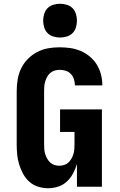

<svg xmlns="http://www.w3.org/2000/svg" viewBox="-20 -995 640 1023"><path d="M236 8Q209 8 182.5 -0.5Q156 -9 136 -27Q116 -45 103 -69Q90 -93 82 -119Q74 -145 71.5 -172Q69 -199 69 -226V-509Q69 -540 74 -571Q79 -602 92.5 -630Q106 -658 128 -680.5Q150 -703 177.5 -717.5Q205 -732 235.5 -737.5Q266 -743 297 -743Q326 -743 354 -739Q382 -735 408.5 -724Q435 -713 457.5 -694.5Q480 -676 495 -652Q510 -628 517.5 -600Q525 -572 525 -544V-540H379V-542Q379 -558 373.5 -574Q368 -590 357 -601.5Q346 -613 330 -618Q314 -623 297 -623Q284 -623 271 -619Q258 -615 248 -606.5Q238 -598 231.5 -586Q225 -574 221 -561.5Q217 -549 216 -536Q215 -523 215 -509V-226Q215 -213 216 -199.5Q217 -186 221 -173.5Q225 -161 231.5 -149.5Q238 -138 247.5 -129Q257 -120 270 -116Q283 -112 296 -112Q309 -112 322 -116Q335 -120 344.5 -129Q354 -138 360.5 -149.5Q367 -161 371 -173.5Q375 -186 376 -199.5Q377 -213 377 -226V-292H300V-412H523V0H390V-121Q382 -95 369 -70.5Q356 -46 336 -27.5Q316 -9 289.5 -0.5Q263 8 236 8ZM300 -795Q282 -795 264 -800.5Q246 -806 233.5 -818.5Q221 -831 215.5 -849Q210 -867 210 -885Q210 -903 215.5 -921Q221 -939 233.5 -951.5Q246 -964 264 -969.5Q282 -975 300 -975Q318 -975 336 -969.5Q354 -964 366.5 -951.5Q379 -939 384.5 -921Q390 -903 390 -885Q390 -867 384.5 -849Q379 -831 366.5 -818.5Q354 -806 336 -800.5Q318 -795 300 -795Z"/></svg>

Font: Iosevka Aile Heavy
Style: Regular
Weight: 900
Designer: Belleve Invis
Foundry: Belleve Invis
Version: Version 31.1.0; ttfautohint (v1.8.4)